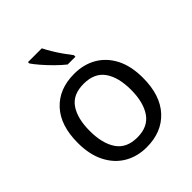

<svg xmlns="http://www.w3.org/2000/svg" viewBox="-214 -895 1033 1033"><g transform="rotate(-45 302.5 -378.0)"><path d="M551 -269Q551 -136 483.5 -63Q416 10 301 10Q230 10 174.5 -22.5Q119 -55 87 -117.5Q55 -180 55 -269Q55 -402 122 -474Q189 -546 304 -546Q377 -546 432.5 -513.5Q488 -481 519.5 -419.5Q551 -358 551 -269ZM146 -269Q146 -174 183.5 -118.5Q221 -63 303 -63Q384 -63 422 -118.5Q460 -174 460 -269Q460 -364 422 -418Q384 -472 302 -472Q220 -472 183 -418Q146 -364 146 -269ZM278 -766Q289 -744 305.5 -716.5Q322 -689 340.5 -663Q359 -637 374 -618V-606H315Q292 -624 263 -652.5Q234 -681 209.5 -709.5Q185 -738 173 -756V-766Z"/></g></svg>

Font: Noto Sans Lao
Style: Regular
Weight: 400
Designer: Monotype Design Team
Foundry: Monotype Imaging Inc.
Version: Version 2.003; ttfautohint (v1.8.4.7-5d5b)